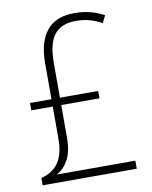

<svg xmlns="http://www.w3.org/2000/svg" viewBox="-82 -878 670 846"><g transform="rotate(-10 253.0 -454.5)"><path d="M308 -816Q350 -816 382 -807Q414 -798 441 -783L425 -751Q397 -766 369.5 -773.5Q342 -781 309 -781Q244 -781 213 -741.5Q182 -702 182 -617V-460H353V-427H182V-283Q182 -219 161.5 -182Q141 -145 109 -129H461V-93H40V-126Q91 -138 117.5 -176Q144 -214 144 -284V-427H48V-460H144V-622Q144 -715 184.5 -765.5Q225 -816 308 -816Z"/></g></svg>

Font: Noto Sans Telugu UI SemiCondensed ExtraLight
Style: Regular
Weight: 200
Width: 4
Designer: Jelle Bosma - Monotype Design Team
Foundry: Monotype Imaging Inc.
Version: Version 2.005; ttfautohint (v1.8.4.7-5d5b)